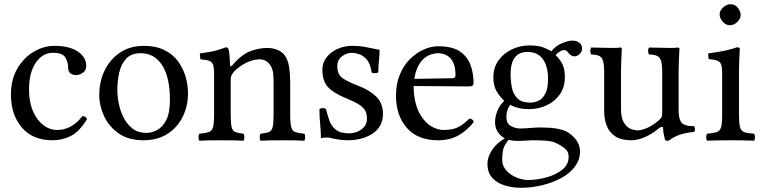

<svg xmlns="http://www.w3.org/2000/svg" viewBox="-20 -667 3635 913"><path d="M394 -101Q357 -40 316 -20Q275 0 230 0Q136 0 84 -60.5Q32 -121 32 -218Q32 -289 62.5 -341Q93 -393 140.5 -421Q188 -449 238 -449Q310 -449 350 -422Q390 -395 390 -354Q390 -331 373.5 -320.5Q357 -310 342 -310Q326 -310 315 -318Q304 -326 304 -346Q304 -372 290.5 -394Q277 -416 232 -416Q183 -416 150.5 -369.5Q118 -323 118 -240Q118 -182 136.5 -139Q155 -96 185.5 -72.5Q216 -49 252 -49Q321 -49 372 -115Q388 -115 394 -101Z M874 -224Q874 -163 849 -112Q824 -61 776.5 -30.5Q729 0 662 0Q591 0 544.5 -32.5Q498 -65 475 -114.5Q452 -164 452 -215Q452 -280 478 -333Q504 -386 551.5 -417.5Q599 -449 664 -449Q721 -449 761.5 -429Q802 -409 826.5 -375.5Q851 -342 862.5 -302.5Q874 -263 874 -224ZM649 -414Q604 -414 580 -388Q556 -362 547 -322Q538 -282 538 -238Q538 -209 545 -174Q552 -139 568 -107.5Q584 -76 610.5 -55.5Q637 -35 676 -35Q700 -35 726 -48Q752 -61 770 -95Q788 -129 788 -192Q788 -300 751 -357Q714 -414 649 -414Z M1086 -358Q1130 -409 1171.5 -424Q1213 -439 1250 -439Q1276 -439 1298 -430.5Q1320 -422 1333 -405Q1350 -382 1355 -347Q1360 -312 1360 -271V-122Q1360 -81 1365 -62.5Q1370 -44 1384.5 -39Q1399 -34 1427 -31Q1431 -27 1431 -14Q1431 -2 1427 2Q1405 1 1378 0.5Q1351 0 1321 0Q1291 0 1266.5 0.5Q1242 1 1219 2Q1215 -2 1215 -14Q1215 -27 1219 -31Q1245 -34 1258.5 -39Q1272 -44 1276.5 -62.5Q1281 -81 1281 -122V-274Q1281 -297 1279 -316.5Q1277 -336 1269 -351Q1260 -368 1245.5 -376.5Q1231 -385 1216 -385Q1187 -385 1155 -370.5Q1123 -356 1094 -328Q1088 -321 1082.5 -311.5Q1077 -302 1077 -286V-122Q1077 -81 1081.5 -62.5Q1086 -44 1099.5 -39Q1113 -34 1138 -31Q1142 -27 1142 -14Q1142 -2 1138 2Q1116 1 1092 0.5Q1068 0 1038 0Q1008 0 979.5 0.5Q951 1 928 2Q924 -2 924 -14Q924 -27 928 -31Q958 -34 973 -39Q988 -44 993 -62.5Q998 -81 998 -122V-317Q998 -346 993 -359.5Q988 -373 974 -378Q960 -383 933 -385Q932 -390 931 -399.5Q930 -409 931 -413Q983 -420 1008 -427Q1033 -434 1054 -442Q1060 -442 1062.5 -439.5Q1065 -437 1066 -434Q1070 -426 1071.5 -402Q1073 -378 1074 -358Q1074 -351 1078 -352Q1082 -353 1086 -358Z M1499 -148Q1504 -153 1516 -153Q1524 -153 1530 -149Q1537 -121 1546 -94.5Q1555 -68 1576.5 -50.5Q1598 -33 1640 -33Q1659 -33 1678.5 -40.5Q1698 -48 1711.5 -63.5Q1725 -79 1725 -103Q1725 -125 1717 -140.5Q1709 -156 1687 -170Q1665 -184 1623 -201Q1565 -225 1539 -253.5Q1513 -282 1513 -337Q1513 -369 1533 -394.5Q1553 -420 1585 -434.5Q1617 -449 1654 -449Q1693 -449 1727.5 -441.5Q1762 -434 1785 -430Q1785 -405 1782 -378Q1779 -351 1779 -324Q1777 -321 1771.5 -320Q1766 -319 1761 -319Q1751 -319 1747 -323Q1741 -366 1722.5 -385.5Q1704 -405 1684.5 -410.5Q1665 -416 1654 -416Q1629 -416 1606.5 -399.5Q1584 -383 1584 -352Q1584 -311 1611.5 -293.5Q1639 -276 1684 -259Q1735 -240 1768 -208.5Q1801 -177 1801 -126Q1801 -89 1784.5 -64.5Q1768 -40 1742.5 -26Q1717 -12 1690 -6Q1663 0 1642 0Q1614 0 1592.5 -3Q1571 -6 1551 -11Q1546 -13 1541 -13Q1536 -13 1531 -13Q1521 -13 1506 -10Q1506 -42 1502.5 -76.5Q1499 -111 1499 -148Z M2063 0Q1966 0 1914.5 -59Q1863 -118 1863 -212Q1863 -269 1881.5 -313Q1900 -357 1930 -386.5Q1960 -416 1995 -431.5Q2030 -447 2063 -447Q2133 -447 2169 -421Q2205 -395 2218.5 -355Q2232 -315 2232 -273Q2232 -256 2213 -256L1947 -258Q1947 -215 1955.5 -180.5Q1964 -146 1979 -121Q2002 -83 2031.5 -66Q2061 -49 2088 -49Q2132 -49 2158 -62Q2184 -75 2212 -103Q2229 -102 2233 -87Q2203 -48 2161.5 -24Q2120 0 2063 0ZM1950 -292 2131 -295Q2146 -295 2146 -309Q2146 -351 2133 -374Q2120 -397 2101 -405.5Q2082 -414 2063 -414Q2054 -414 2038 -410.5Q2022 -407 2004.5 -395.5Q1987 -384 1972 -359Q1957 -334 1950 -292Z M2454 -56Q2472 -56 2502 -58.5Q2532 -61 2548 -61Q2567 -61 2594 -59.5Q2621 -58 2648 -51Q2675 -44 2694 -28Q2738 7 2738 53Q2738 93 2713.5 125.5Q2689 158 2648 180Q2607 202 2557.5 214Q2508 226 2458 226Q2419 226 2382.5 215.5Q2346 205 2322 180Q2298 155 2298 112Q2298 80 2319 47.5Q2340 15 2380 -9Q2361 -19 2347.5 -39Q2334 -59 2334 -86Q2334 -112 2345.5 -140.5Q2357 -169 2378 -187Q2357 -207 2341.5 -233Q2326 -259 2326 -299Q2326 -345 2350 -379Q2374 -413 2413.5 -432Q2453 -451 2498 -451Q2542 -451 2567.5 -440Q2593 -429 2602 -423Q2622 -449 2652.5 -461.5Q2683 -474 2702 -474Q2722 -474 2735 -463.5Q2748 -453 2748 -437Q2748 -422 2736.5 -410.5Q2725 -399 2710 -399Q2703 -399 2694 -405Q2685 -411 2682 -417Q2674 -429 2662 -429Q2653 -429 2640.5 -421Q2628 -413 2622 -405Q2645 -383 2655.5 -359.5Q2666 -336 2666 -301Q2666 -252 2642 -218Q2618 -184 2579 -166Q2540 -148 2496 -148Q2442 -148 2406 -169Q2388 -144 2388 -111Q2388 -79 2410 -67.5Q2432 -56 2454 -56ZM2586 -291Q2586 -353 2561 -386.5Q2536 -420 2488 -420Q2408 -420 2408 -314Q2408 -282 2414 -251Q2420 -220 2440 -199.5Q2460 -179 2502 -179Q2520 -179 2539.5 -187.5Q2559 -196 2572.5 -220.5Q2586 -245 2586 -291ZM2398 -2Q2377 24 2372.5 45Q2368 66 2368 92Q2368 117 2381.5 135.5Q2395 154 2414.5 166Q2434 178 2454.5 183.5Q2475 189 2488 189Q2533 189 2578.5 176.5Q2624 164 2654 139.5Q2684 115 2684 79Q2684 59 2673 46Q2662 33 2632 17Q2611 5 2580.5 2.5Q2550 0 2512 0Q2502 0 2482 1.5Q2462 3 2438 3Q2418 3 2398 -2Z M2983 0Q2933 0 2904.5 -19.5Q2876 -39 2864.5 -70.5Q2853 -102 2853 -136V-328Q2853 -377 2840 -392.5Q2827 -408 2791 -408Q2787 -414 2787 -424Q2787 -435 2791 -441Q2817 -441 2843 -440Q2869 -439 2893 -439Q2917 -439 2929 -441Q2937 -441 2937 -435Q2937 -435 2936 -415.5Q2935 -396 2934 -371.5Q2933 -347 2933 -332V-150Q2933 -106 2947 -83.5Q2961 -61 2979.5 -54Q2998 -47 3013 -47Q3031 -47 3058 -59Q3085 -71 3113 -95Q3124 -104 3126.5 -112Q3129 -120 3129 -134V-327Q3129 -377 3116 -392.5Q3103 -408 3067 -408Q3062 -412 3062 -424Q3062 -437 3067 -441Q3093 -441 3119 -440Q3145 -439 3169 -439Q3180 -439 3190 -439.5Q3200 -440 3203 -441Q3211 -441 3211 -435Q3211 -435 3210 -415.5Q3209 -396 3208 -371.5Q3207 -347 3207 -332V-140Q3207 -103 3220 -85Q3233 -67 3281 -67Q3285 -61 3285 -53Q3285 -46 3281 -40Q3235 -35 3207.5 -24.5Q3180 -14 3163 0Q3159 2 3153 2Q3147 2 3143 0Q3143 0 3138 -20Q3133 -40 3133 -59Q3133 -64 3127.5 -63.5Q3122 -63 3117 -60Q3081 -30 3046.5 -15Q3012 0 2983 0Z M3402 -599Q3402 -617 3419 -632Q3436 -647 3454 -647Q3475 -647 3488.5 -630Q3502 -613 3502 -595Q3502 -579 3486.5 -563Q3471 -547 3450 -547Q3432 -547 3417 -563.5Q3402 -580 3402 -599ZM3494 -122Q3494 -81 3499 -62.5Q3504 -44 3519.5 -38.5Q3535 -33 3566 -31Q3570 -25 3570 -14Q3570 -4 3566 2Q3541 1 3512.5 0.5Q3484 0 3454 0Q3424 0 3396 0.5Q3368 1 3342 2Q3338 -4 3338 -14Q3338 -25 3342 -31Q3373 -34 3388.5 -39Q3404 -44 3409 -62.5Q3414 -81 3414 -122V-317Q3414 -346 3409.5 -359.5Q3405 -373 3391 -378.5Q3377 -384 3350 -386Q3349 -391 3348 -400Q3347 -409 3348 -413Q3399 -420 3431 -427Q3463 -434 3484 -442Q3498 -442 3498 -435Q3498 -435 3497 -417Q3496 -399 3495 -372.5Q3494 -346 3494 -321Z"/></svg>

Font: Ponomar
Style: Regular
Weight: 400
Version: Version 1.301; ttfautohint (v1.8.4.7-5d5b)